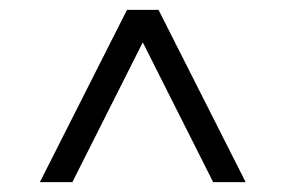

<svg xmlns="http://www.w3.org/2000/svg" viewBox="-20 -720 580 390"><path d="M61 -350 238 -700H302L479 -350H413L270 -634L127 -350Z"/></svg>

Font: Rosa Sans Light
Style: Regular
Weight: 300
Designer: Pentagram / MCKL
Foundry: Pentagram / MCKL
Version: Version 1.005;September 16, 2019;FontCreator 11.5.0.2425 64-